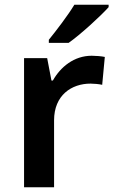

<svg xmlns="http://www.w3.org/2000/svg" viewBox="-20 -786 479 806"><path d="M436 -756V-766H292C265 -721 215 -656 185 -619V-606H268C318 -641 403 -719 436 -756ZM365 -552C291 -552 234 -505 202 -448H196L178 -542H81V0H207V-281C207 -386 280 -435 360 -435C374 -435 396 -433 409 -430L420 -547C406 -550 382 -552 365 -552Z"/></svg>

Font: Noto Sans Telugu SemiBold
Style: Regular
Weight: 600
Designer: Jelle Bosma - Monotype Design Team
Foundry: Monotype Imaging Inc.
Version: Version 2.005